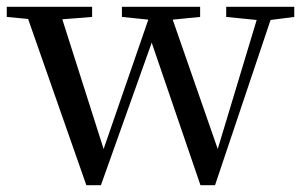

<svg xmlns="http://www.w3.org/2000/svg" viewBox="-26 -542 894 567"><path d="M642 -492 732 -483 617 -102 484 -484 565 -492V-522H334V-492L412 -484L280 -102L158 -485L246 -492V-522H-6V-492L57 -486L229 5H272L422 -416L566 5H609L773 -483L843 -492V-522H642Z"/></svg>

Font: Source Han Serif SC Medium
Style: Regular
Weight: 500
Designer: Ryoko NISHIZUKA 西塚涼子 (kana & ideographs); Frank Grießhammer (Latin, Greek & Cyrillic); Wenlong ZHANG 张文龙 (bopomofo); San
Foundry: Adobe
Version: Version 2.003;hotconv 1.1.1;makeotfexe 2.6.0